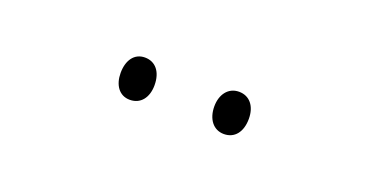

<svg xmlns="http://www.w3.org/2000/svg" viewBox="-21 -820 585 303"><g transform="rotate(20 271.0 -668.5)"><path d="M163 -668C163 -648 173 -633 191 -633C209 -633 220 -647 220 -668C220 -690 209 -704 191 -704C173 -704 163 -689 163 -668ZM320 -669C320 -648 331 -633 349 -633C367 -633 378 -647 378 -669C378 -690 367 -704 349 -704C331 -704 320 -689 320 -669Z"/></g></svg>

Font: Noto Sans Arabic UI Cn XLt
Style: Regular
Weight: 200
Width: 3
Designer: Monotype Design Team, Nadine Chahine and Nizar Qandah
Foundry: Monotype Imaging Inc.
Version: Version 2.010